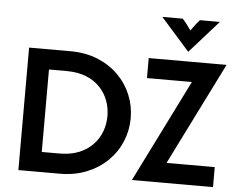

<svg xmlns="http://www.w3.org/2000/svg" viewBox="-56 -908 1216 976"><g transform="rotate(5 552.0 -420.0)"><path d="M72.2 0V-625H282.6Q359.7 -625 421.5 -600Q483.3 -575 527.4 -531.2Q571.5 -487.5 594.8 -431.2Q618.1 -375 618.1 -312.5Q618.1 -250.7 594.8 -194.1Q571.5 -137.5 527.4 -94.1Q483.3 -50.7 421.5 -25.3Q359.7 0 282.6 0ZM182.6 -102.1H272.2Q329.9 -102.1 372.2 -119.4Q414.6 -136.8 443.1 -166.7Q471.5 -196.5 485.4 -234Q499.3 -271.5 499.3 -312.5Q499.3 -353.5 485.4 -391.3Q471.5 -429.2 443.1 -459Q414.6 -488.9 372.2 -505.9Q329.9 -522.9 272.2 -522.9H182.6ZM652.1 0V-1.4L911.8 -522.9H682.6V-625H1079.2V-623.6L819.4 -102.1H1065.3V0ZM879.2 -675 733.3 -839.6H837.5Q850 -826.4 859.7 -813.2Q869.4 -800 881.2 -783.3Q893.1 -800 903.1 -813.2Q913.2 -826.4 925.7 -839.6H1027.1L880.6 -675Z"/></g></svg>

Font: Afacad Flux SemiBold
Style: Regular
Weight: 600
Designer: Kristian Moeller
Foundry: Dicotype
Version: Version 1.100